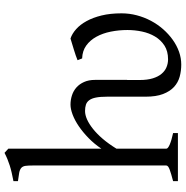

<svg xmlns="http://www.w3.org/2000/svg" viewBox="-6 -790 811 838"><g transform="rotate(-90 399.0 -371.5)"><path d="M759.3 -246.1Q759.3 -211.9 750.7 -179.4Q742.2 -147 726.8 -117.9Q711.4 -88.9 690.2 -64.7Q668.9 -40.5 644 -22.7Q619.1 -4.9 591.6 4.9Q564 14.6 535.6 14.6Q507.8 14.6 482.4 7.6Q457 0.5 437.7 -17.3Q418.5 -35.2 407 -65.2Q395.5 -95.2 395.5 -141.1V-309.1Q395.5 -338.9 391.8 -357.4Q388.2 -376 380.4 -386.7Q372.6 -397.5 360.8 -401.4Q349.1 -405.3 333 -405.3Q315.9 -405.3 296.1 -396.5Q276.4 -387.7 254.9 -370.6Q233.4 -353.5 211.4 -327.9Q189.5 -302.2 168.5 -268.1V-50.8Q168.5 -43.5 186.8 -35.6Q205.1 -27.8 236.8 -21V0H26.9V-21Q59.1 -29.3 77.1 -35.9Q95.2 -42.5 95.2 -50.8V-633.8Q95.2 -654.3 93.5 -665.8Q91.8 -677.2 84.7 -683.6Q77.6 -689.9 64 -692.6Q50.3 -695.3 26.9 -698.2V-717.8Q47.4 -721.7 64.2 -725.6Q81.1 -729.5 95.5 -734.1Q109.9 -738.8 123 -744.1Q136.2 -749.5 150.4 -756.8L168.5 -740.2V-334Q189.5 -365.2 215.1 -390.1Q240.7 -415 266.6 -432.6Q292.5 -450.2 317.1 -459.5Q341.8 -468.8 360.8 -468.8Q381.8 -468.8 401.4 -462.4Q420.9 -456.1 435.8 -442.9Q450.7 -429.7 459.7 -409.4Q468.8 -389.2 468.8 -361.8V-221.7H468.3V-167Q468.3 -133.3 475.6 -109.6Q482.9 -85.9 495.4 -71.3Q507.8 -56.6 524.2 -49.8Q540.5 -43 558.6 -43Q594.2 -43 618.7 -58.8Q643.1 -74.7 658.2 -100.1Q673.3 -125.5 679.9 -157Q686.5 -188.5 686.5 -220.2Q686.5 -257.8 679.4 -293Q672.4 -328.1 657.2 -355.7Q642.1 -383.3 618.7 -400.1Q595.2 -417 562.5 -418L554.7 -438Q562.5 -441.4 575.2 -445.8Q587.9 -450.2 601.6 -454.3Q615.2 -458.5 628.2 -462.4Q641.1 -466.3 649.4 -468.8Q670.4 -461.9 690.2 -444.3Q710 -426.8 725.3 -398.9Q740.7 -371.1 750 -333Q759.3 -294.9 759.3 -246.1Z"/></g></svg>

Font: Akkhara
Style: Regular
Weight: 400
Designer: J. Victor Gaultney
Version: Version 1.00 June 13, 2006, initial release